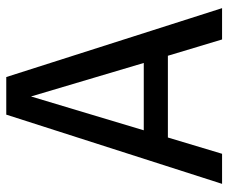

<svg xmlns="http://www.w3.org/2000/svg" viewBox="-78 -651 729 613"><g transform="rotate(-90 286.5 -344.5)"><path d="M177 -250 285 -610 392 -250ZM467 0H567L347 -689H227L6 0H102L154 -173H415Z"/></g></svg>

Font: Fira Math
Style: Regular
Weight: 400
Designer: Xiangdong Zeng
Foundry: Xiangdong Zeng
Version: Version 0.3.4